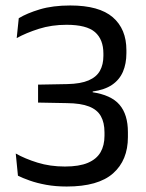

<svg xmlns="http://www.w3.org/2000/svg" viewBox="-20 -670 532 701"><path d="M223.5 11Q183 11 148.8 4.8Q114.5 -1.5 88.5 -10.8Q62.5 -20 45.5 -28.5L37.5 -109.5Q71 -90.5 117 -76.2Q163 -62 217 -62Q269 -62 300.8 -75.5Q332.5 -89 347 -114Q361.5 -139 361.5 -174.5V-186.5Q361.5 -222.5 348.2 -246Q335 -269.5 305 -281.2Q275 -293 224.5 -293.5L119 -295.5V-361L226 -363Q274.5 -364 303.5 -376.5Q332.5 -389 345 -411.8Q357.5 -434.5 357.5 -466V-474.5Q357.5 -526 326.8 -552.8Q296 -579.5 223 -579.5Q168.5 -579.5 122 -564.8Q75.5 -550 41 -531L48.5 -603.5Q78 -621.5 125.2 -635.8Q172.5 -650 236.5 -650Q342 -650 391.8 -607Q441.5 -564 441.5 -487V-476Q441.5 -437.5 428.8 -408Q416 -378.5 389 -360.2Q362 -342 318.5 -336L318 -324.5L316 -333.5Q385.5 -323.5 416.2 -287.8Q447 -252 447 -187.5V-169.5Q447 -85 392.8 -37Q338.5 11 223.5 11Z"/></svg>

Font: Anek Kannada Medium
Style: Regular
Weight: 400
Version: Version 1.003